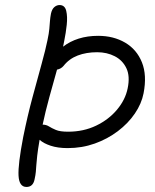

<svg xmlns="http://www.w3.org/2000/svg" viewBox="-20 -730 615 761"><path d="M85 11Q56 11 53.5 -33.5Q51 -78 72 -187Q89 -271 109 -345Q129 -419 145 -477Q161 -535 168 -570Q174 -598 175.5 -615.5Q177 -633 178 -646.5Q179 -660 182 -676Q186 -694 195.5 -702Q205 -710 216 -710Q237 -710 242.5 -687Q248 -664 244.5 -631.5Q241 -599 235 -570Q233 -558 230 -545Q257 -566 292 -577Q327 -588 369 -588Q430 -588 476 -561Q522 -534 542.5 -483Q563 -432 549 -360Q541 -319 514.5 -280Q488 -241 447 -210Q406 -179 355.5 -161Q305 -143 248 -143Q209 -143 180.5 -152.5Q152 -162 137 -176Q130 -136 127.5 -113Q125 -90 124 -75.5Q123 -61 122 -49Q121 -37 117 -19Q111 11 85 11ZM232 -469Q222 -457 206 -454Q191 -401 175.5 -344.5Q160 -288 149 -236Q163 -236 174 -229Q185 -222 201.5 -215Q218 -208 250 -208Q311 -208 361 -232Q411 -256 444 -295.5Q477 -335 486 -380Q496 -428 481 -459.5Q466 -491 435 -507Q404 -523 365 -523Q322 -523 288 -510Q254 -497 232 -469Z"/></svg>

Font: Shantell Sans Normal
Style: Italic
Weight: 300
Italic angle: -11.31°
Designer: Stephen Nixon, Anya Danilova, Shantell Martin
Foundry: Arrow Type
Version: Version 1.008;[a672d596b]